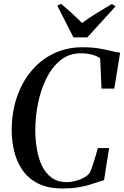

<svg xmlns="http://www.w3.org/2000/svg" viewBox="-20 -1006 667 1034"><path d="M317 9Q238 9 185.2 -17.8Q132.5 -44.5 101.2 -89.8Q70 -135 56.5 -190.8Q43 -246.5 43 -304Q43 -400 70.5 -481.5Q98 -563 148.8 -623.8Q199.5 -684.5 269.5 -718Q339.5 -751.5 423.5 -751.5Q475.5 -751.5 513.2 -745Q551 -738.5 578.2 -731.5Q605.5 -724.5 627 -722.5L595.5 -529H526.5L519.5 -692Q510 -699 495.8 -705Q481.5 -711 461.5 -715Q441.5 -719 414.5 -719Q353 -719 307 -682.5Q261 -646 230.5 -585.2Q200 -524.5 185 -450.5Q170 -376.5 170 -301.5Q170.5 -251.5 178.8 -202.2Q187 -153 206.2 -113Q225.5 -73 258.2 -49Q291 -25 340.5 -25Q361 -25 386.2 -31.5Q411.5 -38 433.2 -50Q455 -62 465.5 -79Q470 -90 475.8 -106.2Q481.5 -122.5 487.2 -141Q493 -159.5 498.2 -177.2Q503.5 -195 507 -208.5H567.5L540.5 -36Q526 -32 505.5 -24.8Q485 -17.5 458.2 -9.8Q431.5 -2 396.5 3.5Q361.5 9 317 9ZM375.5 -804.5 288.5 -975.5 309.5 -985.5Q338.5 -960.5 367 -934.8Q395.5 -909 422 -882Q457 -908.5 497.8 -933.5Q538.5 -958.5 582.5 -984.5L602 -971.5L450 -804.5Z"/></svg>

Font: Merriweather 120pt Medium
Style: Italic
Weight: 500
Italic angle: -7.8°
Version: Version 2.101